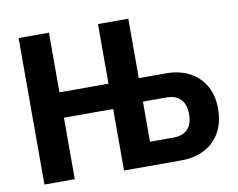

<svg xmlns="http://www.w3.org/2000/svg" viewBox="-77 -807 1127 910"><g transform="rotate(-10 486.5 -352.5)"><path d="M66 0V-705H212V-418H448V-705H594V-419H725Q790 -419 838 -393.5Q886 -368 912.5 -321.5Q939 -275 939 -211Q939 -146 912.5 -98.5Q886 -51 837.5 -25.5Q789 0 724 0H449V-296H212V0ZM594 -113H707Q752 -113 775.5 -137.5Q799 -162 799 -210Q799 -257 775.5 -281.5Q752 -306 707 -306H594Z"/></g></svg>

Font: Nunito Sans 10pt Condensed ExtraBold
Style: Regular
Weight: 800
Width: 3
Designer: Vernon Adams
Foundry: Vernon Adams
Version: Version 3.101;gftools[0.9.27]